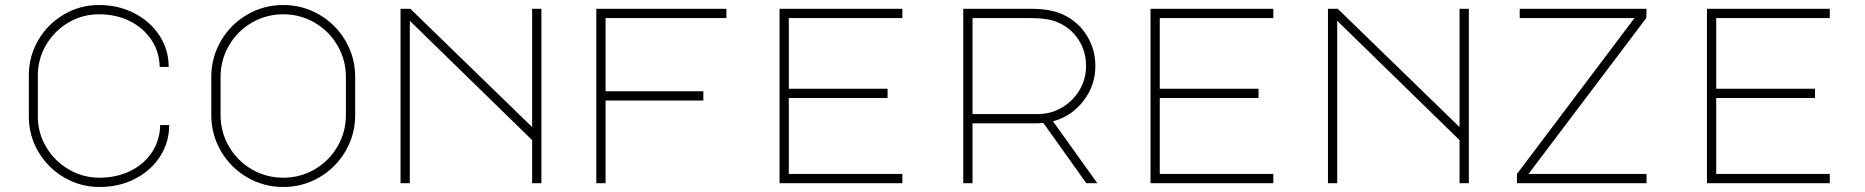

<svg xmlns="http://www.w3.org/2000/svg" viewBox="-20 -731 7440 766"><path d="M377 -22Q445 -22 500 -49Q555 -76 586.5 -124Q618 -172 619 -232H655Q655 -163 618.5 -106.5Q582 -50 518.5 -17.5Q455 15 377 15Q301 15 236 -23Q171 -61 133 -125.5Q95 -190 95 -266V-430Q95 -506 132.5 -570.5Q170 -635 234.5 -673Q299 -711 375 -711Q452 -711 515.5 -678.5Q579 -646 616 -589.5Q653 -533 653 -464H617Q616 -524 584 -572Q552 -620 497.5 -647Q443 -674 375 -674Q309 -674 253 -641Q197 -608 164 -552Q131 -496 131 -430V-266Q131 -200 164.5 -144Q198 -88 254.5 -55Q311 -22 377 -22Z M1397 -424V-272Q1397 -194 1358.5 -128Q1320 -62 1254 -23.5Q1188 15 1110 15Q1032 15 966 -23.5Q900 -62 861.5 -128Q823 -194 823 -272V-424Q823 -502 861.5 -568Q900 -634 966 -672.5Q1032 -711 1110 -711Q1188 -711 1254 -672.5Q1320 -634 1358.5 -568Q1397 -502 1397 -424ZM1110 -22Q1178 -22 1235.5 -55.5Q1293 -89 1326.5 -146.5Q1360 -204 1360 -272V-424Q1360 -492 1326.5 -549.5Q1293 -607 1235.5 -640.5Q1178 -674 1110 -674Q1042 -674 984.5 -640.5Q927 -607 893.5 -549.5Q860 -492 860 -424V-272Q860 -204 893.5 -146.5Q927 -89 984.5 -55.5Q1042 -22 1110 -22Z M1578 0V-696H1617L2103 -224V-696H2140V0H2103V-172L1615 -648V0Z M2359 -696H2878V-659H2396V-367H2786V-330H2396V0H2359Z M3090 -696H3580V-659H3127V-377H3521V-340H3127V-37H3580V0H3090Z M4350 -468Q4350 -390 4302.5 -328.5Q4255 -267 4181 -247L4358 0H4314L4143 -240L4111 -239H3860V0H3823V-696H4088Q4132 -696 4163.5 -690.5Q4195 -685 4221 -673Q4281 -645 4315.5 -590Q4350 -535 4350 -468ZM4121 -276Q4173 -276 4217 -302Q4261 -328 4287 -372Q4313 -416 4313 -468Q4313 -526 4282.5 -573Q4252 -620 4198 -643Q4159 -659 4088 -659H3860V-276Z M4570 -696H5060V-659H4607V-377H5001V-340H4607V-37H5060V0H4570Z M5278 0V-696H5317L5803 -224V-696H5840V0H5803V-172L5315 -648V0Z M6549 -696 6548 -659 6078 -37H6549V0H6032V-37L6501 -659H6043V-696Z M6790 -696H7280V-659H6827V-377H7221V-340H6827V-37H7280V0H6790Z"/></svg>

Font: Major Mono Display
Style: Regular
Weight: 400
Designer: Emre Parlak
Foundry: Emre Parlak
Version: Version 2.000; ttfautohint (v1.8) -l 8 -r 50 -G 200 -x 14 -D